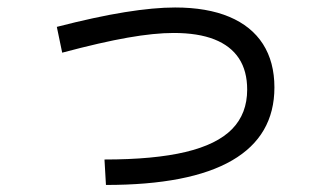

<svg xmlns="http://www.w3.org/2000/svg" viewBox="-20 -538 904 523"><path d="M653.3 -293.9Q653.3 -344.7 630.9 -378.9Q608.4 -413.1 564 -430.7Q519.5 -448.2 453.1 -448.2Q400.4 -448.2 328.1 -435.5Q255.9 -422.9 149.4 -394.5L134.8 -464.8Q241.2 -492.2 320.3 -504.9Q399.4 -517.6 457 -517.6Q543.9 -517.6 604.5 -492.2Q665 -466.8 696.3 -418Q727.5 -369.1 727.5 -299.8Q727.5 -168 612.3 -101.1Q497.1 -34.2 268.6 -34.2L264.6 -103.5Q399.4 -103.5 485.4 -124Q571.3 -144.5 612.3 -186.5Q653.3 -228.5 653.3 -293.9Z"/></svg>

Font: Pretendard GOV Variable
Style: Regular
Weight: 400
Designer: Base glyphs from Inter by Rasmus Andersson; Hangul glyphs from Noto Sans CJK(Source Han Sans) by Jang Soo-young and Kang
Foundry: Kil Hyung-jin
Version: Version 1.307;Glyphs 3.2 (3192)